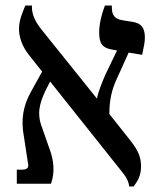

<svg xmlns="http://www.w3.org/2000/svg" viewBox="-20 -667 577 697"><path d="M41 0H165C180 -40 175 -86 161 -123L133 -203C113 -254 123 -291 146 -340L162 -371L412 -57C439 -25 447 -9 449 10H465C479 -9 492 -28 492 -63C492 -95 483 -119 454 -156L377 -253C377 -299 384 -339 405 -383L447 -476L496 -468C502 -498 506 -513 506 -531C506 -568 490 -583 464 -587L422 -594C398 -598 386 -612 386 -639V-647H361C346 -608 340 -574 340 -549C340 -507 353 -493 387 -487L405 -484L364 -399C351 -370 336 -332 332 -309L132 -558C105 -591 96 -618 96 -640V-647H72C61 -620 49 -594 49 -561C49 -537 58 -500 87 -465L133 -407L93 -335C64 -283 55 -233 67 -170L81 -78C86 -59 80 -51 59 -51H41Z"/></svg>

Font: Noto Serif Hebrew SemiCondensed Medium
Style: Regular
Weight: 500
Width: 4
Designer: Monotype Design Team
Foundry: Monotype Imaging Inc.
Version: Version 2.004